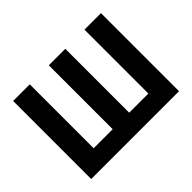

<svg xmlns="http://www.w3.org/2000/svg" viewBox="-139 -966 1226 1226"><g transform="rotate(-45 474.5 -352.5)"><path d="M78 0V-705H228V-128H400V-705H549V-128H722V-705H871V0Z"/></g></svg>

Font: Nunito Sans 7pt Condensed ExtraBold
Style: Regular
Weight: 800
Width: 3
Designer: Vernon Adams
Foundry: Vernon Adams
Version: Version 3.101;gftools[0.9.27]